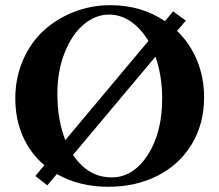

<svg xmlns="http://www.w3.org/2000/svg" viewBox="-20 -696 833 729"><path d="M159.7 7.8 114.3 -27.8 148.4 -68.8Q95.7 -113.3 66.9 -178Q38.1 -242.7 38.1 -322.3Q38.1 -399.9 66.9 -466.8Q95.7 -533.7 145 -579.1Q194.3 -624.5 260 -650.4Q325.7 -676.3 398.9 -676.3Q516.6 -676.3 606.4 -615.7L637.2 -652.8L685.5 -617.7L652.3 -578.6Q701.2 -531.7 728 -467Q754.9 -402.3 754.9 -326.2Q754.9 -226.1 708 -148.4Q661.1 -70.8 578.4 -28.8Q495.6 13.2 390.6 13.2Q281.2 13.2 195.8 -35.2ZM197.8 -340.3Q197.8 -240.7 228 -164.1L543.5 -540.5Q515.1 -587.9 476.6 -614.3Q438 -640.6 394 -640.6Q342.8 -640.6 298.1 -603.3Q253.4 -565.9 225.6 -496.1Q197.8 -426.3 197.8 -340.3ZM404.3 -22.5Q485.4 -22.5 540.5 -106.9Q595.7 -191.4 595.7 -321.3Q595.7 -408.7 570.3 -481L257.3 -107.9Q314 -22.5 404.3 -22.5Z"/></svg>

Font: Elstob 10pt SemiBold
Style: Regular
Weight: 600
Designer: Peter S. Baker
Version: Version 1.015